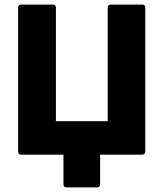

<svg xmlns="http://www.w3.org/2000/svg" viewBox="-20 -675 713 838"><path d="M271 143Q257 143 257 129V0H73Q59 0 59 -14V-641Q59 -655 73 -655H211Q224 -655 224 -641V-146H450V-641Q450 -655 464 -655H601Q614 -655 614 -641V-14Q614 0 601 0H417V129Q417 143 403 143Z"/></svg>

Font: Sofia Sans Black
Style: Regular
Weight: 900
Designer: Botio Nikoltchev, Ani Petrova
Foundry: lettersoup
Version: Version 4.100; ttfautohint (v1.8.3)